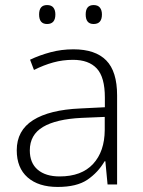

<svg xmlns="http://www.w3.org/2000/svg" viewBox="-20 -737 570 767"><path d="M273.4 -540Q360.8 -540 404.3 -495.8Q447.8 -451.7 447.8 -356V0H409.7L400.9 -92.8H397.9Q371.6 -47.9 329.1 -19Q286.6 9.8 210.4 9.8Q133.8 9.8 90.3 -28.3Q46.9 -66.4 46.9 -136.7Q46.9 -215.8 112.3 -257.1Q177.7 -298.3 300.3 -303.7L398.9 -308.6V-347.2Q398.9 -428.7 366.7 -463.4Q334.5 -498 271.5 -498Q230.5 -498 192.6 -487.5Q154.8 -477.1 115.7 -457.5L100.1 -498.5Q138.2 -516.6 181.9 -528.3Q225.6 -540 273.4 -540ZM398.4 -270 305.7 -266.1Q204.6 -261.2 151.9 -230Q99.1 -198.7 99.1 -136.2Q99.1 -85.9 130.6 -59.1Q162.1 -32.2 218.3 -32.2Q305.7 -32.2 351.8 -82Q397.9 -131.8 398.4 -217.8ZM136.2 -679.2Q136.2 -716.8 168 -716.8Q185.5 -716.8 193.4 -706.5Q201.2 -696.3 201.2 -679.2Q201.2 -641.1 168 -641.1Q136.2 -641.1 136.2 -679.2ZM322.3 -679.2Q322.3 -716.8 354 -716.8Q371.1 -716.8 379.2 -706.5Q387.2 -696.3 387.2 -679.2Q387.2 -641.1 354 -641.1Q322.3 -641.1 322.3 -679.2Z"/></svg>

Font: Open Sans Light
Style: Regular
Weight: 300
Designer: Monotype Design Team
Foundry: Monotype Imaging Inc.
Version: Version 3.000; ttfautohint (v1.8.4)